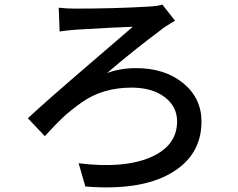

<svg xmlns="http://www.w3.org/2000/svg" viewBox="-20 -773 1040 838"><path d="M240.2 -635.7 236.3 -739.3Q271.5 -735.4 307.6 -735.4Q480.5 -735.4 626 -744.1Q667 -746.1 688.5 -752.9L744.1 -682.6Q730.5 -675.8 695.3 -652.3Q550.8 -543.9 447.3 -454.1Q503.9 -475.6 574.2 -475.6Q699.2 -475.6 779.3 -410.2Q859.4 -344.7 859.4 -242.2Q859.4 -94.7 726.1 -17.1Q592.8 60.5 352.5 41L323.2 -60.5Q518.6 -36.1 635.7 -85.9Q752.9 -135.7 752.9 -243.2Q752.9 -308.6 698.2 -349.6Q643.6 -390.6 553.7 -390.6Q491.2 -390.6 436.5 -374.5Q381.8 -358.4 334 -324.2Q286.1 -290 253.4 -259.3Q220.7 -228.5 175.8 -178.7L101.6 -256.8Q177.7 -328.1 359.4 -483.9Q541 -639.6 559.6 -656.2Q472.7 -653.3 313.5 -643.6Q274.4 -640.6 240.2 -635.7Z"/></svg>

Font: GenEi Gothic M SemiBold
Style: Regular
Weight: 500
Designer: o_tamon (Modified); [Source Han Sans]
Ryoko NISHIZUKA  (kana & ideographs); Paul D. Hunt (Latin, Greek & Cyrillic); Wenl
Version: Version 1.1a;Original Version 1.004